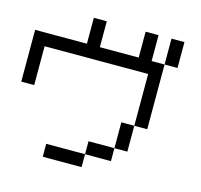

<svg xmlns="http://www.w3.org/2000/svg" viewBox="-126 -1055 1252 1194"><g transform="rotate(15 500.0 -458.5)"><path d="M750 -916.7V-750H833.3V-333.3H750V-666.7H83.3V-416.7H0V-750H333.3V-916.7H416.7V-750H666.7V-916.7ZM750 -166.7H666.7V-333.3H750ZM916.7 -916.7V-750H833.3V-916.7ZM500 -83.3V-166.7H666.7V-83.3ZM500 0H250V-83.3H500Z"/></g></svg>

Font: GalmuriMono11 Regular
Style: Regular
Weight: 400
Designer: Lee Minseo (quiple)
Version: Version 2.399;hotconv 1.1.1;makeotfexe 2.6.0 DEVELOPMENT